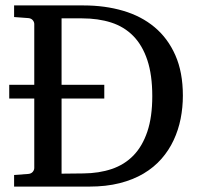

<svg xmlns="http://www.w3.org/2000/svg" viewBox="-20 -691 736 711"><path d="M14.2 -377H106.9V-602.1Q106.9 -609.4 101.3 -616.2Q95.7 -623 85 -624L32.2 -627.9V-670.9H290Q368.7 -670.9 436 -651.1Q503.4 -631.3 552.5 -590.3Q601.6 -549.3 629.4 -486.3Q657.2 -423.3 657.2 -336.9Q657.2 -293 648.9 -251.2Q640.6 -209.5 623 -171.9Q605.5 -134.3 577.9 -102.8Q550.3 -71.3 511.7 -48.3Q473.1 -25.4 423.1 -12.7Q373 0 310.1 0H32.2V-43L85 -46.9Q95.7 -47.9 101.3 -54.7Q106.9 -61.5 106.9 -68.8V-326.2H14.2ZM543.9 -335Q543.9 -413.6 525.6 -468.5Q507.3 -523.4 473.4 -557.9Q439.5 -592.3 391.4 -607.7Q343.3 -623 284.2 -623H208V-377H366.2V-326.2H208V-47.9L289.1 -48.8Q346.7 -49.3 393.8 -65.2Q440.9 -81.1 474.1 -115.2Q507.3 -149.4 525.6 -203.6Q543.9 -257.8 543.9 -335Z"/></svg>

Font: BabelStone Ogham Stemless
Style: Regular
Weight: 400
Designer: Andrew West
Foundry: BabelStone
Version: Version 2.02 March 14, 2022